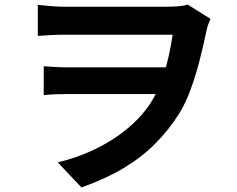

<svg xmlns="http://www.w3.org/2000/svg" viewBox="-20 -763 1040 843"><path d="M146 -741.8Q166.6 -740 197.2 -736.7Q227.7 -733.5 259.9 -733.5Q276.3 -733.5 311.7 -733.5Q347 -733.5 393.3 -733.5Q439.5 -733.5 489.7 -733.5Q539.8 -733.5 585.5 -733.5Q631.2 -733.5 665.2 -733.5Q699.2 -733.5 713.3 -733.5Q736.8 -733.5 760.7 -735.2Q784.6 -737 804.4 -742.7L904.1 -680.2Q900 -670 895.5 -658.8Q890.9 -647.6 888.1 -635.1Q875.2 -572.3 857.9 -503.7Q840.5 -435.2 817.8 -372.5Q795 -309.9 766.5 -264.1Q722.8 -194.8 664.3 -135.1Q605.9 -75.4 526 -26.9Q446.1 21.5 337.6 59.9L233.6 -50.2Q319.2 -70.5 395.7 -107.2Q472.3 -143.9 534 -193.8Q595.8 -243.8 637 -304.3Q655.9 -332.6 671.9 -367.2Q688 -401.9 700.3 -440.8Q712.7 -479.8 722 -522.5Q731.4 -565.2 738 -610.6Q723 -610.6 686.7 -610.6Q650.4 -610.6 601.9 -610.6Q553.4 -610.6 500.6 -610.6Q447.8 -610.6 399.1 -610.6Q350.4 -610.6 313.7 -610.6Q277.1 -610.6 260.6 -610.6Q234 -610.6 202.9 -609Q171.9 -607.3 146 -605.3ZM742.7 -350.1Q722.4 -350.1 685.5 -350.1Q648.5 -350.1 602.4 -350.1Q556.2 -350.1 507.1 -350.1Q458.1 -350.1 412.4 -350.1Q366.8 -350.1 330.4 -350.1Q294.1 -350.1 274.1 -350.1Q247 -350.1 222.9 -349.1Q198.8 -348.1 172 -345.5V-472.2Q194.1 -470.4 220.2 -468.9Q246.2 -467.4 269.4 -467.4Q290.2 -467.4 328.2 -467.4Q366.2 -467.4 414 -467.4Q461.8 -467.4 512.6 -467.4Q563.4 -467.4 610.4 -467.4Q657.4 -467.4 694.1 -467.4Q730.8 -467.4 749.7 -467.4Z"/></svg>

Font: Noto Sans JP
Style: Regular
Weight: 100
Designer: Ryoko NISHIZUKA 西塚涼子 (kana, bopomofo & ideographs); Paul D. Hunt (Latin, Greek & Cyrillic); Sandoll Communications 산돌커뮤니
Foundry: Adobe
Version: Version 2.004;hotconv 1.0.118;makeotfexe 2.5.65603